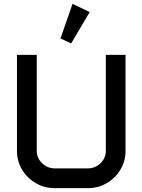

<svg xmlns="http://www.w3.org/2000/svg" viewBox="-20 -980 742 1000"><path d="M357.9 -960 447.3 -917 350.6 -753.9 294.9 -779.8ZM68.4 -694.3H171.4V-194.8Q171.4 -156.7 199.2 -129.9Q227.1 -103 266.1 -103H436.5Q475.6 -103 503.4 -129.9Q531.2 -156.7 531.2 -194.8V-694.3H633.8V-193.8Q633.8 -140.6 607.2 -96.4Q580.6 -52.2 535.9 -26.1Q491.2 0 436.5 0H266.1Q211.4 0 166.5 -26.1Q121.6 -52.2 95 -96.4Q68.4 -140.6 68.4 -193.8Z"/></svg>

Font: Anta
Style: Regular
Weight: 400
Designer: Sergej Lebedev
Foundry: Sergej Lebedev
Version: Version 1.000; ttfautohint (v1.8.4.7-5d5b)